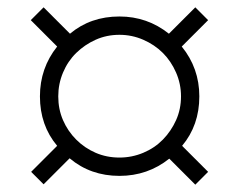

<svg xmlns="http://www.w3.org/2000/svg" viewBox="-20 -526 653 524"><path d="M136 -128Q89 -184 89 -263Q89 -340 136 -399L64 -471L99 -506L171 -434Q227 -481 306 -481Q382 -481 441 -434L513 -506L548 -471L476 -399Q524 -340 524 -263Q524 -184 477 -128L548 -57L513 -22L442 -93Q383 -46 306 -46Q227 -46 170 -94L99 -23L65 -57ZM139 -263Q139 -228 152 -198Q165 -168 188 -145Q211 -122 241 -109Q271 -96 306 -96Q340 -96 371 -109Q402 -122 424.5 -145Q447 -168 460.5 -198Q474 -228 474 -263Q474 -297 460.5 -328Q447 -359 424.5 -381.5Q402 -404 371 -417.5Q340 -431 306 -431Q271 -431 241 -417.5Q211 -404 188 -381.5Q165 -359 152 -328Q139 -297 139 -263Z"/></svg>

Font: SVN-Libre Baskerville
Style: Regular
Weight: 400
Designer: Pablo Impallari, Rodrigo Fuenzalida
Foundry: Pablo Impallari, Rodrigo Fuenzalida
Version: Version 1.000; ttfautohint (v1.8.4)